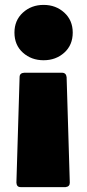

<svg xmlns="http://www.w3.org/2000/svg" viewBox="-20 -562 356 784"><path d="M248 202H64Q48 202 47 184L60 -247Q60 -264 79 -265H233Q250 -265 252 -247L265 184Q265 200 248 202ZM158 -316Q108 -316 73.5 -347Q39 -378 39 -429Q39 -479 73.5 -510.5Q108 -542 158 -542Q208 -542 242.5 -510.5Q277 -479 277 -429Q277 -378 242.5 -347Q208 -316 158 -316Z"/></svg>

Font: YamahaIndonesia935. App Black
Style: Regular
Weight: 900
Designer: Dalton Maag Ltd
Foundry: Dalton Maag Ltd
Version: Version 1.002; January 01, 2024; Regular/Italic